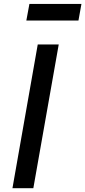

<svg xmlns="http://www.w3.org/2000/svg" viewBox="-20 -982 445 1002"><path d="M405 -961.5 389.5 -875H117.5L133.5 -961.5ZM286.5 -750 154 0H45L177 -750Z"/></svg>

Font: Russisch Sans SemiBold
Style: Italic
Weight: 600
Width: 4
Italic angle: -10°
Designer: Michael Sharanda (font) & Cristiano Sobral (main changes)
Foundry: Michael Sharanda
Version: Version 2.00;September 8, 2020;FontCreator 13.0.0.2681 64-bi